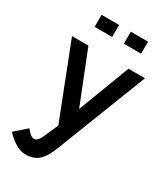

<svg xmlns="http://www.w3.org/2000/svg" viewBox="-217 -783 938 1081"><g transform="rotate(30 251.5 -242.5)"><path d="M28.3 -502.9 213.2 -28.6 177.7 52.9Q173.3 63.6 168.5 72.9Q163.7 82.3 158.1 89.4Q152.5 96.5 146.1 100.8Q139.6 105.1 131.7 105.1Q125.6 105.1 119.3 102.4Q113 99.7 106.4 94.7Q99.8 89.6 93.3 82.4Q86.7 75.2 80.1 66.3L4.4 132.6Q16 145.3 30.8 158.3Q45.5 171.2 62 181.5Q78.4 191.9 95.9 198.5Q113.5 205.1 130.1 205.1Q148.4 205.1 163.8 202.4Q179.2 199.7 192.3 193.7Q205.5 187.7 216.5 178.1Q227.5 168.6 237.6 154.8Q247.7 141 256.9 122.4Q266.1 103.8 275.5 80.3L502.6 -502.9H395.4L268.1 -167.7L134.9 -502.9ZM226.5 -689.9H112.5V-611.8H226.5ZM414.8 -689.9H302.4V-611.8H414.8Z"/></g></svg>

Font: Saysettha
Style: Regular
Weight: 400
Designer: John M. Durdin
Foundry: Lao Script for Windows
Version: Version 2.201